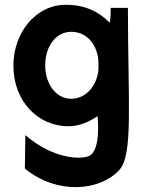

<svg xmlns="http://www.w3.org/2000/svg" viewBox="-20 -515 601 803"><path d="M278 -102C212 -102 169 -167 169 -241C169 -319 212 -382 278 -382C339 -382 383 -335 391 -267C391 -257 392 -247 392 -237C392 -230 391 -223 391 -216C382 -153 338 -102 278 -102ZM479 196C538 132 515 -89 515 -482H443C443 -470 443 -435 439 -420C397 -462 342 -495 255 -495C128 -495 36 -376 36 -241C36 -90 140 13 266 13C312 13 351 -5 388 -29C388 -29 404 113 353 137C319 153 203 151 86 50L84 190C220 301 398 284 479 196Z"/></svg>

Font: Bluebird
Style: Nrw
Weight: 400
Designer: Jasper
Foundry: Cannot Into Space Fonts
Version: Version 0.98